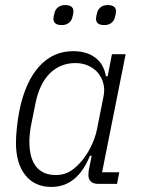

<svg xmlns="http://www.w3.org/2000/svg" viewBox="-20 -726 558 758"><path d="M369 0Q329 0 329 -36Q329 -42 330 -50.5Q331 -59 333 -66L342 -111H335Q285 12 183 12Q117 12 80 -34.5Q43 -81 43 -162Q43 -186 46.5 -221.5Q50 -257 57 -291Q80 -403 134.5 -463.5Q189 -524 269 -524Q322 -524 356 -498.5Q390 -473 398 -425H405L422 -512H476L383 -46H451L442 0ZM200 -35Q228 -35 250 -46Q272 -57 295 -82Q320 -109 338 -145Q356 -181 363 -216L389 -347Q394 -373 388 -396.5Q382 -420 367 -438Q352 -456 329 -466.5Q306 -477 278 -477Q218 -477 177 -436.5Q136 -396 120 -318L101 -223Q99 -211 97.5 -196Q96 -181 96 -167Q96 -102 122.5 -68.5Q149 -35 200 -35ZM224 -627Q191 -627 191 -652Q191 -660 196 -678Q199 -689 209.5 -697.5Q220 -706 237 -706Q270 -706 270 -681Q270 -673 265 -655Q262 -644 251.5 -635.5Q241 -627 224 -627ZM392 -627Q359 -627 359 -652Q359 -660 364 -678Q367 -689 377.5 -697.5Q388 -706 405 -706Q438 -706 438 -681Q438 -673 433 -655Q430 -644 419.5 -635.5Q409 -627 392 -627Z"/></svg>

Font: IBM Plex Sans Cond Light
Style: Italic
Weight: 300
Width: 3
Italic angle: -11°
Designer: Mike Abbink, Paul van der Laan, Pieter van Rosmalen
Foundry: Bold Monday
Version: Version 1.3